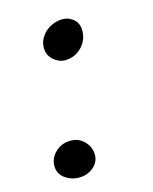

<svg xmlns="http://www.w3.org/2000/svg" viewBox="-105 -548 488 611"><g transform="rotate(-20 139.0 -242.0)"><path d="M65 4.5Q38.5 4.5 17.2 -11.5Q-4 -27.5 -4 -52.5Q-4 -69.5 5.2 -84Q14.5 -98.5 30.2 -107.2Q46 -116 64 -116Q94 -116 112 -96.8Q130 -77.5 130 -52Q130 -27.5 111 -11.5Q92 4.5 65 4.5ZM174 -488Q196 -488 211.8 -474Q227.5 -460 227.5 -438.5Q227.5 -417 217 -399.5Q206.5 -382 189 -371.8Q171.5 -361.5 149.5 -361.5Q127.5 -361.5 110.2 -378Q93 -394.5 93 -416Q93 -437 104.5 -453.2Q116 -469.5 134.5 -478.8Q153 -488 174 -488Z"/></g></svg>

Font: Grandstander Thin ExtraLight
Style: Italic
Weight: 250
Italic angle: -15°
Version: Version 1.200